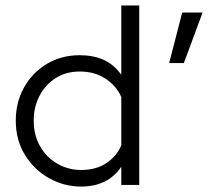

<svg xmlns="http://www.w3.org/2000/svg" viewBox="-20 -680 770 706"><path d="M492 -660V0H426V-67Q377 6 278 6Q216 6 161 -24.5Q106 -55 72 -110Q38 -165 38 -236Q38 -305 69 -359.5Q100 -414 153 -445.5Q206 -477 273 -477Q323 -477 361 -460Q399 -443 426 -405V-660ZM273 -417Q223 -417 185 -393Q147 -369 125.5 -328Q104 -287 104 -236Q104 -183 127.5 -142Q151 -101 191 -78Q231 -55 278 -55Q335 -55 373 -81.5Q411 -108 426 -146V-323Q409 -363 369 -390Q329 -417 273 -417ZM602 -448 650 -634H725L656 -448Z"/></svg>

Font: Lil Grotesk
Style: Regular
Weight: 400
Designer: Bastien Sozeau
Foundry: NBR — Bastien Sozeau
Version: Version 4.002; ttfautohint (v1.8.4.7-5d5b)